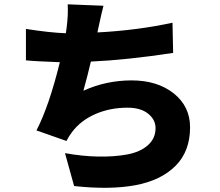

<svg xmlns="http://www.w3.org/2000/svg" viewBox="-20 -829 1040 907"><path d="M794.9 -721.7 797.9 -579.1Q581.1 -545.9 409.2 -538.1Q395.5 -478.5 374 -400.4Q481.4 -449.2 601.6 -449.2Q723.6 -449.2 800.8 -387.7Q877.9 -326.2 877.9 -227.5Q877.9 -114.3 809.1 -45.4Q740.2 23.4 619.6 45.9Q499 68.4 330.1 49.8L287.1 -105.5Q369.1 -90.8 443.4 -89.4Q517.6 -87.9 579.6 -99.1Q641.6 -110.4 678.2 -142.6Q714.8 -174.8 714.8 -223.6Q714.8 -263.7 679.7 -292Q644.5 -320.3 583 -320.3Q499 -320.3 430.2 -290Q361.3 -259.8 320.3 -205.1Q306.6 -187.5 293.9 -163.1L152.3 -212.9Q211.9 -328.1 262.7 -535.2Q149.4 -539.1 102.5 -543.9V-692.4Q213.9 -674.8 291 -671.9Q292 -678.7 294.9 -699.2Q302.7 -760.7 299.8 -808.6L468.8 -801.8Q462.9 -781.2 443.4 -691.4L440.4 -675.8Q627.9 -685.5 794.9 -721.7Z"/></svg>

Font: GenEi Gothic M Heavy
Style: Regular
Weight: 800
Designer: o_tamon (Modified); [Source Han Sans]
Ryoko NISHIZUKA  (kana & ideographs); Paul D. Hunt (Latin, Greek & Cyrillic); Wenl
Version: Version 1.1a;Original Version 1.004